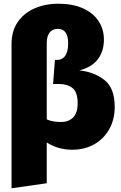

<svg xmlns="http://www.w3.org/2000/svg" viewBox="-20 -784 650 1031"><path d="M596 -210Q596 -143 567 -91Q538 -39 486.5 -9.5Q435 20 368 20Q291 20 231 -19V200L42 227V-549Q42 -616 74.5 -664.5Q107 -713 164.5 -738.5Q222 -764 294 -764Q371 -764 426 -739Q481 -714 509.5 -670.5Q538 -627 538 -572Q538 -509 505.5 -466Q473 -423 406 -406Q484 -398 540 -355Q596 -312 596 -210ZM397 -230Q397 -289 369.5 -311Q342 -333 297 -333H265L275 -462H284Q315 -462 330.5 -485Q346 -508 346 -552Q346 -629 290 -629Q262 -629 246.5 -609.5Q231 -590 231 -551V-143Q261 -129 307 -129Q349 -129 373 -153.5Q397 -178 397 -230Z"/></svg>

Font: FiraGO Heavy
Style: Regular
Weight: 900
Designer: bBox Type
Foundry: bBox Type GmbH
Version: Version 1.001